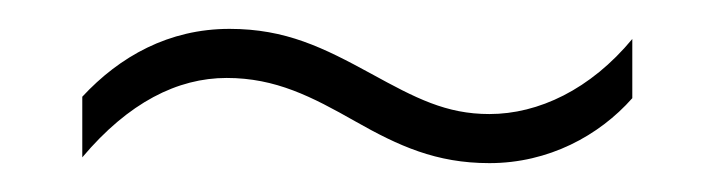

<svg xmlns="http://www.w3.org/2000/svg" viewBox="-20 -420 495 133"><path d="M226 -336C256 -319 282 -307 319 -307C360 -307 395 -326 418 -352V-393C389 -358 353 -341 319 -341C289 -341 268 -352 237 -369C204 -387 178 -400 139 -400C97 -400 63 -381 37 -353V-311C69 -349 103 -366 137 -366C171 -366 196 -353 226 -336Z"/></svg>

Font: Noto Sans Ethiopic Condensed ExtraLight
Style: Regular
Weight: 200
Width: 3
Designer: Monotype Design Team
Foundry: Monotype Imaging Inc.
Version: Version 2.102